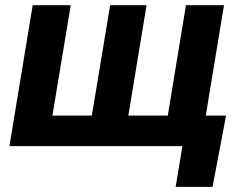

<svg xmlns="http://www.w3.org/2000/svg" viewBox="-20 -561 923 737"><path d="M105.5 -541H251.5L181.2 -117.2H332.5L402.8 -541H542.5L472.7 -117.2H624L693.8 -541H839.8L750.5 0H16.1ZM654.3 156.2 680.2 0H638.2L657.2 -117.2H847.7L795.9 156.2Z"/></svg>

Font: Inter 17pt
Style: Bold Italic
Weight: 700
Italic angle: -9.3988°
Version: Version 4.001;git-66647c0bb